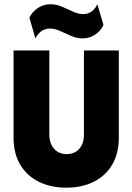

<svg xmlns="http://www.w3.org/2000/svg" viewBox="-20 -860 616 894"><path d="M288.2 13.9Q217.4 13.9 161.8 -13.2Q106.2 -40.3 74.7 -92.4Q43.1 -144.4 43.1 -219.4V-625H209.7V-234.7Q209.7 -205.6 220.1 -184.7Q230.6 -163.9 248.6 -153.1Q266.7 -142.4 290.3 -142.4Q313.9 -142.4 331.9 -152.8Q350 -163.2 360.4 -183.7Q370.8 -204.2 370.8 -232.6V-625H533.3V-220.8Q533.3 -145.1 502.1 -92.7Q470.8 -40.3 415.6 -13.2Q360.4 13.9 288.2 13.9ZM145.1 -680.6 116.7 -777.8Q131.2 -806.9 157.6 -823.6Q184 -840.3 215.3 -840.3Q242.4 -840.3 268.8 -828.8Q295.1 -817.4 319.8 -805.9Q344.4 -794.4 366.7 -794.4Q390.3 -794.4 406.9 -806.9Q423.6 -819.4 433.3 -840.3L461.8 -743.8Q447.9 -714.6 421.9 -697.9Q395.8 -681.2 364.6 -681.2Q338.2 -681.2 311.5 -692.7Q284.7 -704.2 260.1 -715.6Q235.4 -727.1 213.2 -727.1Q189.6 -727.1 172.2 -714.6Q154.9 -702.1 145.1 -680.6Z"/></svg>

Font: Afacad Flux ExtraBold
Style: Regular
Weight: 800
Designer: Kristian Moeller
Foundry: Dicotype
Version: Version 1.100